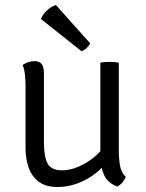

<svg xmlns="http://www.w3.org/2000/svg" viewBox="-20 -742 586 771"><path d="M457 -138.5Q457 -106.5 461.8 -77.8Q466.5 -49 485 -31.5Q481 -21 471.8 -9.8Q462.5 1.5 451 7Q411.5 -7.5 397.2 -41Q383 -74.5 383 -114.5V-490.5Q390 -492 399.5 -492.8Q409 -493.5 419.5 -493.5Q430.5 -493.5 440 -492.8Q449.5 -492 457 -490.5ZM82.5 -396Q82.5 -420 80.2 -442Q78 -464 71 -480.5Q79 -487.5 92 -492Q105 -496.5 117.5 -496.5Q138.5 -496.5 147.5 -484.5Q156.5 -472.5 156.5 -448V-170.5Q156.5 -111.5 171.5 -84.8Q186.5 -58 229.5 -58Q260.5 -58 294.2 -72.2Q328 -86.5 357.2 -110.2Q386.5 -134 403 -163V-85Q371 -44 318.5 -17.5Q266 9 211 9Q164 9 135.8 -12.2Q107.5 -33.5 95 -69.2Q82.5 -105 82.5 -147.5ZM204.5 -722Q184.5 -715.5 168 -699.5Q151.5 -683.5 144 -666L307 -536.5Q318 -539.5 327.5 -548.5Q337 -557.5 342 -568Z"/></svg>

Font: Signika Light Light
Style: Regular
Weight: 300
Version: Version 2.001